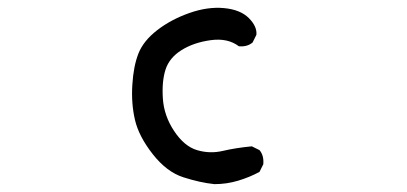

<svg xmlns="http://www.w3.org/2000/svg" viewBox="-20 -465 1040 491"><path d="M528.3 5.9Q491.2 2 448.7 -11.7Q406.2 -25.4 370.6 -70.8Q335 -116.2 325.2 -158.2Q315.4 -200.2 318.4 -248Q321.3 -295.9 334 -328.1Q346.7 -360.4 381.8 -387.7Q417 -415 463.9 -431.6Q510.7 -448.2 552.7 -444.3Q594.7 -440.4 616.2 -418.9Q637.7 -397.5 635.7 -376L626 -356.4Q612.3 -344.7 590.8 -346.7Q562.5 -368.2 519 -362.3Q475.6 -356.4 444.3 -336.9Q413.1 -317.4 403.3 -287.1Q393.6 -256.8 396.5 -212.9Q399.4 -168.9 425.3 -129.9Q451.2 -90.8 483.9 -81.1Q516.6 -71.3 549.8 -79.1Q583 -86.9 624 -90.8L643.6 -81.1Q655.3 -67.4 653.3 -44.9L643.6 -25.4Q618.2 -11.7 588.9 -2.9Q559.6 5.9 528.3 5.9Z"/></svg>

Font: NaikaiFont
Style: Regular
Weight: 400
Version: Version 1.67